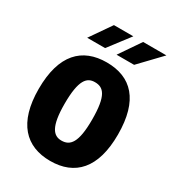

<svg xmlns="http://www.w3.org/2000/svg" viewBox="-171 -790 818 900"><g transform="rotate(30 238.5 -339.5)"><path d="M101 -576H198L285 -690H180ZM260 -576H355L464 -690H338ZM239 11C372 11 453 -72 453 -255C453 -441 372 -522 239 -522C107 -522 24 -441 24 -255C24 -72 107 11 239 11ZM237 -98C194 -98 164 -130 164 -255C164 -385 194 -414 237 -414C284 -414 313 -385 313 -255C313 -130 284 -98 237 -98Z"/></g></svg>

Font: Decalotype
Style: Bold
Weight: 700
Designer: Alfredo Marco Pradil
Foundry: Alfredo Marco Pradil
Version: Version 1.0